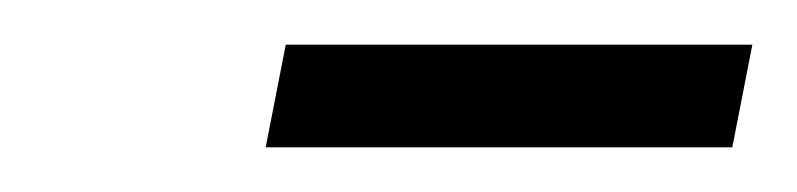

<svg xmlns="http://www.w3.org/2000/svg" viewBox="-20 -648 357 86"><path d="M108 -628H317L308 -582H99Z"/></svg>

Font: Decalotype Light Italic
Style: Regular
Weight: 300
Italic angle: -12°
Designer: Alfredo Marco Pradil
Foundry: Alfredo Marco Pradil
Version: Version 1.0